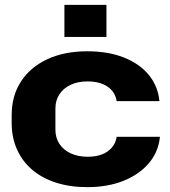

<svg xmlns="http://www.w3.org/2000/svg" viewBox="-20 -759 700 790"><path d="M339 11Q268 11 210.5 -7.5Q153 -26 112.5 -60.5Q72 -95 50 -144Q28 -193 28 -253V-285Q28 -365 66.5 -424Q105 -483 175 -515.5Q245 -548 339 -548Q425 -548 489.5 -522.5Q554 -497 592 -451Q630 -405 636 -343H460Q454 -381 422.5 -402.5Q391 -424 340 -424Q300 -424 270.5 -410Q241 -396 224.5 -371Q208 -346 208 -313V-225Q208 -192 224.5 -167Q241 -142 271 -128Q301 -114 341 -114Q374 -114 399 -123.5Q424 -133 440 -151.5Q456 -170 460 -196H638Q632 -134 592.5 -87.5Q553 -41 488 -15Q423 11 339 11ZM245 -607V-739H418V-607Z"/></svg>

Font: Hubot Sans SemiExpanded
Style: Bold
Weight: 700
Width: 6
Designer: Deni Anggara
Foundry: GitHub, Inc., Subsidiary of Microsoft Corporation
Version: Version 2.000